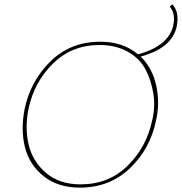

<svg xmlns="http://www.w3.org/2000/svg" viewBox="-20 -854 833 879"><path d="M769 -834Q802 -800 789 -733Q768 -634 624 -595Q677 -544 695 -463Q713 -382 694 -301Q667 -171 574 -83Q481 5 346 5Q245 5 179.5 -47.5Q114 -100 94 -181Q74 -262 93 -356Q120 -484 211.5 -573.5Q303 -663 439 -663Q544 -663 612 -605Q752 -644 773 -737Q785 -791 757 -824ZM676 -300Q692 -363 682 -425.5Q672 -488 645.5 -537.5Q619 -587 564.5 -617.5Q510 -648 436 -648Q309 -648 223 -563.5Q137 -479 111 -358Q93 -270 111 -192.5Q129 -115 190.5 -62.5Q252 -10 349 -10Q477 -10 563.5 -94.5Q650 -179 676 -300Z"/></svg>

Font: EauTest Thin
Style: Italic
Weight: 250
Italic angle: -12°
Designer: Christian Thalmann (Catharsis Fonts)
Version: Version 0.001;PS 000.001;hotconv 1.0.88;makeotf.lib2.5.64775